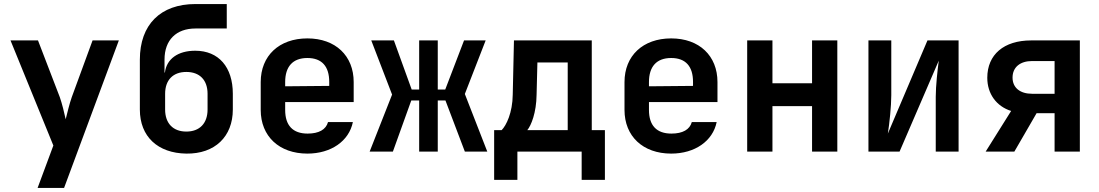

<svg xmlns="http://www.w3.org/2000/svg" viewBox="-20 -750 5440 950"><path d="M297 180 568 -550H438L335 -269C324 -238 312 -188 305 -160C299 -188 287 -238 276 -269L168 -550H32L244 -30L166 180Z M946 -499C860 -499 804 -458 796 -391H794V-455C794 -552 852 -609 947 -609H1102V-730H947C774 -730 672 -628 672 -455V-208C672 -74 761 8 902 10C1043 12 1132 -74 1132 -208V-286C1132 -418 1062 -499 946 -499ZM1007 -208C1007 -140 968 -99 902 -99C836 -99 797 -140 797 -208V-286C797 -354 836 -394 902 -394C968 -394 1007 -354 1007 -286Z M1730 -344C1730 -474 1640 -560 1501 -560C1361 -560 1270 -474 1270 -344V-206C1270 -76 1361 10 1501 10C1618 10 1707 -52 1726 -146H1603C1593 -109 1558 -89 1502 -89C1429 -89 1391 -129 1391 -206V-245H1730ZM1391 -344C1391 -420 1428 -463 1501 -463C1573 -463 1609 -421 1609 -345V-325L1391 -323Z M1924 0 2015 -253H2054V0H2146V-253H2184L2280 0H2391L2280 -285L2383 -550H2276L2183 -307H2146V-550H2054V-307H2017L1929 -550H1817L1920 -282L1809 0Z M2540 140V0H2858V140H2973V-106H2908V-550H2523L2517 -282C2516 -192 2485 -129 2462 -106H2425V140ZM2589 -106C2608 -129 2634 -192 2635 -282L2639 -441H2789V-106Z M3530 -344C3530 -474 3440 -560 3301 -560C3161 -560 3070 -474 3070 -344V-206C3070 -76 3161 10 3301 10C3418 10 3507 -52 3526 -146H3403C3393 -109 3358 -89 3302 -89C3229 -89 3191 -129 3191 -206V-245H3530ZM3191 -344C3191 -420 3228 -463 3301 -463C3373 -463 3409 -421 3409 -345V-325L3191 -323Z M3802 0V-225H3998V0H4123V-550H3998V-338H3802V-550H3677V0Z M4431 0 4625 -450C4619 -405 4610 -325 4610 -271V0H4723V-550H4569L4373 -89C4381 -139 4390 -225 4390 -279V-550H4277V0Z M4999 0 5109 -190H5198V0H5323V-550H5082C4947 -550 4865 -480 4865 -365C4865 -286 4910 -224 4983 -201L4857 0ZM5087 -286C5027 -286 4990 -316 4990 -366C4990 -417 5027 -448 5087 -448H5198V-286Z"/></svg>

Font: Tekne LDO
Style: Bold
Weight: 700
Monospace: yes
Designer: Alessio Laiso, Mario Rullo, Paolo Rosset
Foundry: Alessio Laiso
Version: Version 1.000;hotconv 1.0.109;makeotfexe 2.5.65596